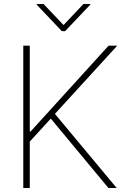

<svg xmlns="http://www.w3.org/2000/svg" viewBox="-20 -934 624 954"><path d="M95.7 -707H127.9V-280.3H131.8L519.5 -707H562.5L252.9 -368.2L559.6 0H518.6L232.4 -344.7L127.9 -230.5V0H95.7ZM295.9 -809.6 394.5 -914.1H428.7V-911.1L303.7 -779.3H287.1L162.1 -911.1V-914.1H196.3Z"/></svg>

Font: Pretendard Thin
Style: Regular
Weight: 100
Designer: Base glyphs from Inter by Rasmus Andersson; Hangeul glyphs from Noto Sans CJK(Source Han Sans) by Jang Soo-young and Kan
Foundry: Kil Hyung-jin
Version: Version 1.309